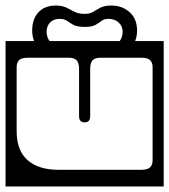

<svg xmlns="http://www.w3.org/2000/svg" viewBox="-40 -652 610 692"><path d="M454 -542Q454 -520.5 447 -504H550V20H-20V-504H83Q76 -520.5 76 -542Q76 -584 98.8 -608Q121.5 -632 161 -632Q184.5 -632 199.5 -624.5Q214.5 -617 228.8 -609.5Q243 -602 265 -602Q284 -602 296 -609.5Q308 -617 322.2 -624.5Q336.5 -632 362 -632Q400.5 -632 427.2 -608Q454 -584 454 -542ZM128 -538Q128 -518.5 138.5 -504H391.5Q402 -518.5 402 -538Q402 -557.5 387.8 -570.8Q373.5 -584 351 -584Q335 -584 326 -576.8Q317 -569.5 304.2 -562.2Q291.5 -555 265 -555Q238.5 -555 225 -562.2Q211.5 -569.5 201.5 -576.8Q191.5 -584 175 -584Q152.5 -584 140.2 -570.8Q128 -557.5 128 -538ZM61 -444Q37 -444 28.5 -434.8Q20 -425.5 20 -411V-179Q20 -109.5 59.5 -74.8Q99 -40 171 -40H469Q493 -40 501.5 -49.5Q510 -59 510 -73V-411Q510 -425.5 501.5 -434.8Q493 -444 469 -444H322Q302.5 -444 293.8 -434.8Q285 -425.5 285 -403V-233Q285 -211 265 -211Q245 -211 245 -233V-403Q245 -425.5 236 -434.8Q227 -444 208 -444Z"/></svg>

Font: Honk Rounded
Style: Regular
Weight: 400
Designer: Noopur Datye & Yesha Goshar
Foundry: Ek Type
Version: Version 1.000